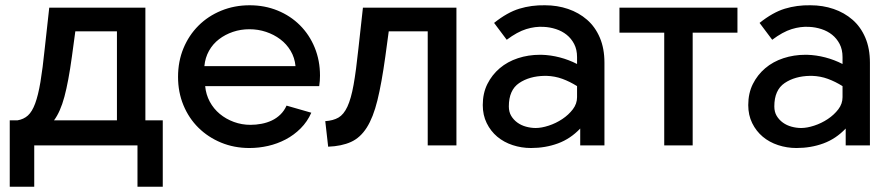

<svg xmlns="http://www.w3.org/2000/svg" viewBox="-20 -552 3376 729"><path d="M17 -95H46Q70 -99 86 -113.5Q102 -128 113.5 -159Q125 -190 133.5 -240.5Q142 -291 150 -369L167 -523H532V-95H598V157H502V0H110V157H17ZM424 -95V-433H266L253 -337Q240 -242 224.5 -184.5Q209 -127 185 -95Z M927 10Q869 10 819.5 -10.5Q770 -31 733.5 -67Q697 -103 676.5 -152.5Q656 -202 656 -260Q656 -319 676.5 -368.5Q697 -418 733.5 -454.5Q770 -491 820 -511.5Q870 -532 928 -532Q985 -532 1034 -512Q1083 -492 1119 -456Q1155 -420 1175 -371Q1195 -322 1195 -265Q1195 -245 1192 -225H759Q762 -193 776.5 -166Q791 -139 814.5 -119.5Q838 -100 868 -89Q898 -78 931 -78Q952 -78 973 -82Q994 -86 1012 -94.5Q1030 -103 1044.5 -117Q1059 -131 1068 -151L1162 -124Q1147 -90 1121.5 -64.5Q1096 -39 1064.5 -22.5Q1033 -6 998 2Q963 10 927 10ZM1102 -301Q1099 -333 1083.5 -359Q1068 -385 1044 -403Q1020 -421 990 -431Q960 -441 927 -441Q894 -441 864.5 -431Q835 -421 811.5 -403Q788 -385 773.5 -359Q759 -333 756 -301Z M1215 -92Q1245 -94 1265 -105.5Q1285 -117 1299 -147Q1313 -177 1322.5 -230Q1332 -283 1341 -369L1358 -523H1713V0H1604V-433H1456L1443 -337Q1429 -236 1413 -171Q1397 -106 1372.5 -67.5Q1348 -29 1312.5 -13Q1277 3 1226 5Z M1996 10Q1960 10 1926.5 -1Q1893 -12 1868 -33Q1843 -54 1828 -84.5Q1813 -115 1813 -153Q1813 -198 1830.5 -233Q1848 -268 1877.5 -293Q1907 -318 1946.5 -331Q1986 -344 2030 -344H2036Q2071 -343 2105.5 -334Q2140 -325 2171 -309V-335Q2171 -364 2160 -385Q2149 -406 2131.5 -420Q2114 -434 2091 -441.5Q2068 -449 2044 -450Q2012 -452 1978 -441.5Q1944 -431 1904 -401L1856 -465Q1906 -505 1952 -519Q1998 -533 2049 -532Q2096 -532 2137 -518Q2178 -504 2209 -477Q2240 -450 2257.5 -409Q2275 -368 2275 -314V0H2183V-64Q2146 -25 2098.5 -7.5Q2051 10 1996 10ZM2171 -225Q2144 -242 2115.5 -252.5Q2087 -263 2055 -264H2048Q1990 -263 1951 -236.5Q1912 -210 1912 -148Q1912 -127 1921 -112Q1930 -97 1944.5 -86.5Q1959 -76 1977.5 -71Q1996 -66 2014 -66Q2036 -66 2063.5 -75Q2091 -84 2115 -100Q2139 -116 2155 -137Q2171 -158 2171 -183Z M2610 0H2502V-428H2332V-523H2780V-428H2610Z M3004 10Q2968 10 2934.5 -1Q2901 -12 2876 -33Q2851 -54 2836 -84.5Q2821 -115 2821 -153Q2821 -198 2838.5 -233Q2856 -268 2885.5 -293Q2915 -318 2954.5 -331Q2994 -344 3038 -344H3044Q3079 -343 3113.5 -334Q3148 -325 3179 -309V-335Q3179 -364 3168 -385Q3157 -406 3139.5 -420Q3122 -434 3099 -441.5Q3076 -449 3052 -450Q3020 -452 2986 -441.5Q2952 -431 2912 -401L2864 -465Q2914 -505 2960 -519Q3006 -533 3057 -532Q3104 -532 3145 -518Q3186 -504 3217 -477Q3248 -450 3265.5 -409Q3283 -368 3283 -314V0H3191V-64Q3154 -25 3106.5 -7.5Q3059 10 3004 10ZM3179 -225Q3152 -242 3123.5 -252.5Q3095 -263 3063 -264H3056Q2998 -263 2959 -236.5Q2920 -210 2920 -148Q2920 -127 2929 -112Q2938 -97 2952.5 -86.5Q2967 -76 2985.5 -71Q3004 -66 3022 -66Q3044 -66 3071.5 -75Q3099 -84 3123 -100Q3147 -116 3163 -137Q3179 -158 3179 -183Z"/></svg>

Font: IngvarSans
Style: Regular
Weight: 600
Version: Version 3.000